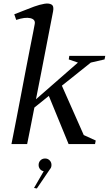

<svg xmlns="http://www.w3.org/2000/svg" viewBox="-20 -817 620 1089"><path d="M45 0Q47 -10 55 -50.5Q63 -91 74.5 -150Q86 -209 99 -277.5Q112 -346 125 -414Q138 -482 149.5 -540Q161 -598 168.5 -636Q176 -674 177 -681Q182 -707 152 -714Q122 -721 72 -704L61 -736Q81 -743 111 -755.5Q141 -768 173 -779.5Q205 -791 231.5 -795.5Q258 -800 272.5 -791Q287 -782 281 -752Q276 -727 266 -675Q256 -623 242.5 -553.5Q229 -484 214 -406.5Q199 -329 184 -254L422 -462L370 -480L373 -500H577L573 -480L495 -462L331 -331L455 -51L523 -20L519 0H369L257 -273L175 -207Q163 -146 152.5 -92.5Q142 -39 134 0ZM189 252 173 249 228 154Q215 152 207 142Q199 132 199 119Q199 103 209.5 92.5Q220 82 236 82Q251 82 261.5 92.5Q272 103 272 119Q272 127 269 134L268 136Q266 140 263 143Z"/></svg>

Font: Wittgenstein-Italic Regular
Style: Italic
Weight: 400
Italic angle: -11°
Designer: Jörg Drees
Foundry: Jörg Drees
Version: Version 1.000; ttfautohint (v1.8.4.7-5d5b)